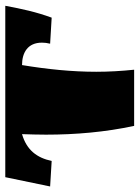

<svg xmlns="http://www.w3.org/2000/svg" viewBox="82 -622 540 745"><g transform="rotate(-90 352.5 -250.0)"><path d="M472 -435C520 -435 559 -413 559 -358C559 -348 558 -338 555 -326L656 -320C678 -380 690 -435 702 -500H37L1 -326L100 -320C112 -377 142 -417 204 -435C203 -404 202 -373 202 -342C202 -227 212 -112 236 0H454C449 -48 446 -98 446 -147C446 -242 456 -338 472 -435Z"/></g></svg>

Font: Ruslan Display
Style: Regular
Weight: 400
Designer: Denis Masharov, Vladimir Rabdu
Foundry: Denis Masharov, Vladimir Rabdu
Version: Version 1.001